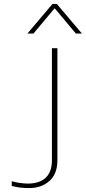

<svg xmlns="http://www.w3.org/2000/svg" viewBox="-20 -945 438 980"><path d="M398 -774H367L259 -903L151 -774H120L248 -925H270ZM129 15Q79 15 40 4V-20Q55 -15 79.5 -11.5Q104 -8 122 -8Q182 -8 213.5 -38Q245 -68 245 -128V-699H273V-128Q273 -57 232 -21Q191 15 129 15Z"/></svg>

Font: Prompt Thin
Style: Regular
Weight: 100
Designer: Katatrad Team
Foundry: CadsonDemak
Version: Version 1.030